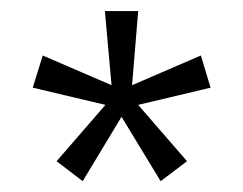

<svg xmlns="http://www.w3.org/2000/svg" viewBox="-20 -717 438 346"><path d="M129 -390.5 82 -426.5 170 -528 39 -559 57 -617 181 -563.5 169 -697H229L218 -563.5L342 -617L359.5 -559L229 -528L317 -426.5L269.5 -390.5L199 -506.5Z"/></svg>

Font: HK Grotesk Medium
Style: Regular
Weight: 500
Designer: Alfredo Marco Pradil
Foundry: Hanken Design Co.
Version: Version 3.001;FEAKit 1.0